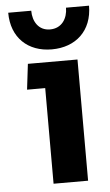

<svg xmlns="http://www.w3.org/2000/svg" viewBox="-51 -714 427 748"><g transform="rotate(-5 163.0 -339.5)"><path d="M167 -522C261 -522 326 -581 326 -679H236C236 -637 213 -600 167 -600C122 -600 100 -637 100 -679H10C10 -581 74 -522 167 -522ZM128 0H263V-474H69L57 -374H128Z"/></g></svg>

Font: Kanit Medium
Style: Regular
Weight: 500
Designer: Katatrad Team
Foundry: CadsonDemak
Version: Version 1.000;PS 001.000;hotconv 1.0.88;makeotf.lib2.5.64775